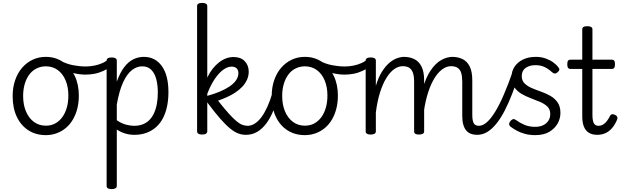

<svg xmlns="http://www.w3.org/2000/svg" viewBox="-20 -910 4285 1320"><path d="M295 19Q227 19 175.5 -14Q124 -47 95.5 -107Q67 -167 67 -250Q67 -309 84 -358.5Q101 -408 131.5 -443.5Q162 -479 203.5 -499Q245 -519 295 -519Q361 -519 412.5 -484.5Q464 -450 493 -390Q522 -330 522 -253Q522 -205 511.5 -163.5Q501 -122 481 -88Q461 -54 433 -30.5Q405 -7 370 6Q335 19 295 19ZM295 -46Q331 -46 359 -61Q387 -76 407.5 -103.5Q428 -131 439 -169Q450 -207 450 -253Q450 -312 431 -357.5Q412 -403 377 -428.5Q342 -454 295 -454Q261 -454 231.5 -439.5Q202 -425 181.5 -397.5Q161 -370 150 -332.5Q139 -295 139 -250Q139 -190 158.5 -144Q178 -98 213 -72Q248 -46 295 -46Z M567 -397Q530 -397 481.5 -408Q433 -419 375 -450Q365 -454 363.5 -463Q362 -472 365.5 -481Q369 -490 376.5 -494.5Q384 -499 393 -494Q435 -471 481 -462Q527 -453 569 -453Q599 -453 629 -459Q659 -465 684.5 -476.5Q710 -488 725 -504Q732 -511 739.5 -508.5Q747 -506 753.5 -498Q760 -490 760.5 -480.5Q761 -471 753 -464Q724 -438 693 -423.5Q662 -409 630.5 -403Q599 -397 567 -397Z M748 390Q730 390 721.5 384.5Q713 379 713 368V-493Q713 -504 721.5 -509.5Q730 -515 748 -515Q765 -515 774 -509.5Q783 -504 783 -493V-349Q806 -412 834.5 -449Q863 -486 897 -502.5Q931 -519 969 -519Q1047 -519 1092.5 -456Q1138 -393 1138 -276Q1138 -224 1128.5 -179Q1119 -134 1100.5 -98Q1082 -62 1053.5 -36.5Q1025 -11 987.5 3Q950 17 903 17Q873 17 843 8.5Q813 0 783 -19V368Q783 379 774 384.5Q765 390 748 390ZM783 -83Q816 -61 846.5 -53Q877 -45 902 -45Q934 -45 959.5 -54.5Q985 -64 1004.5 -82.5Q1024 -101 1037.5 -129Q1051 -157 1058 -193.5Q1065 -230 1065 -274Q1065 -324 1054.5 -365Q1044 -406 1020 -430Q996 -454 958 -454Q921 -454 887.5 -428.5Q854 -403 827 -345.5Q800 -288 783 -192Z M1671 17Q1645 17 1619.5 8Q1594 -1 1564 -25Q1534 -49 1495.5 -92.5Q1457 -136 1405 -206V-7Q1405 3 1396 9Q1387 15 1370 15Q1352 15 1343.5 9Q1335 3 1335 -7V-868Q1335 -879 1343.5 -884.5Q1352 -890 1370 -890Q1381 -890 1389 -887.5Q1397 -885 1401 -880.5Q1405 -876 1405 -868V-377Q1437 -443 1485 -480.5Q1533 -518 1586 -518Q1635 -518 1662.5 -489.5Q1690 -461 1690 -417Q1690 -388 1678 -361.5Q1666 -335 1645.5 -313.5Q1625 -292 1598 -274Q1571 -256 1540.5 -242.5Q1510 -229 1479 -218Q1523 -162 1554 -128Q1585 -94 1607.5 -75.5Q1630 -57 1648.5 -51Q1667 -45 1684 -45Q1694 -45 1699 -35.5Q1704 -26 1702.5 -14Q1701 -2 1693.5 7.5Q1686 17 1671 17ZM1405 -251Q1450 -263 1489.5 -279.5Q1529 -296 1558 -315.5Q1587 -335 1603 -358.5Q1619 -382 1619 -406Q1619 -429 1606.5 -440.5Q1594 -452 1573 -452Q1544 -452 1514 -430Q1484 -408 1456 -366.5Q1428 -325 1405 -265Z M1671 17Q1658 17 1652 7.5Q1646 -2 1647 -14Q1648 -26 1657 -35.5Q1666 -45 1683 -45Q1707 -45 1731 -60Q1755 -75 1776.5 -103.5Q1798 -132 1817.5 -174.5Q1837 -217 1853 -272Q1857 -285 1867.5 -287Q1878 -289 1887 -283.5Q1896 -278 1893 -265Q1881 -203 1860 -151Q1839 -99 1811 -61.5Q1783 -24 1748 -3.5Q1713 17 1671 17Z M2076 19Q2008 19 1956.5 -14Q1905 -47 1876.5 -107Q1848 -167 1848 -250Q1848 -309 1865 -358.5Q1882 -408 1912.5 -443.5Q1943 -479 1984.5 -499Q2026 -519 2076 -519Q2142 -519 2193.5 -484.5Q2245 -450 2274 -390Q2303 -330 2303 -253Q2303 -205 2292.5 -163.5Q2282 -122 2262 -88Q2242 -54 2214 -30.5Q2186 -7 2151 6Q2116 19 2076 19ZM2076 -46Q2112 -46 2140 -61Q2168 -76 2188.5 -103.5Q2209 -131 2220 -169Q2231 -207 2231 -253Q2231 -312 2212 -357.5Q2193 -403 2158 -428.5Q2123 -454 2076 -454Q2042 -454 2012.5 -439.5Q1983 -425 1962.5 -397.5Q1942 -370 1931 -332.5Q1920 -295 1920 -250Q1920 -190 1939.5 -144Q1959 -98 1994 -72Q2029 -46 2076 -46Z M2348 -397Q2311 -397 2262.5 -408Q2214 -419 2156 -450Q2146 -454 2144.5 -463Q2143 -472 2146.5 -481Q2150 -490 2157.5 -494.5Q2165 -499 2174 -494Q2216 -471 2262 -462Q2308 -453 2350 -453Q2380 -453 2410 -459Q2440 -465 2465.5 -476.5Q2491 -488 2506 -504Q2513 -511 2520.5 -508.5Q2528 -506 2534.5 -498Q2541 -490 2541.5 -480.5Q2542 -471 2534 -464Q2505 -438 2474 -423.5Q2443 -409 2411.5 -403Q2380 -397 2348 -397Z M3260 17Q3237 17 3218 10Q3199 3 3186 -12Q3173 -27 3165.5 -52Q3158 -77 3158 -114V-348Q3158 -384 3151 -407.5Q3144 -431 3127 -443Q3110 -455 3080 -455Q3049 -455 3018 -431.5Q2987 -408 2961 -362.5Q2935 -317 2916 -250Q2897 -183 2888 -94L2861 -93Q2863 -214 2885 -295.5Q2907 -377 2941.5 -427Q2976 -477 3015 -498Q3054 -519 3090 -519Q3128 -519 3159.5 -504Q3191 -489 3209 -453.5Q3227 -418 3227 -357V-121Q3227 -80 3237 -62.5Q3247 -45 3273 -45Q3284 -45 3289.5 -35.5Q3295 -26 3294 -14Q3293 -2 3284.5 7.5Q3276 17 3260 17ZM2528 15Q2511 15 2502.5 9.5Q2494 4 2494 -7V-493Q2494 -504 2502.5 -509.5Q2511 -515 2528 -515Q2546 -515 2555 -509.5Q2564 -504 2564 -493V-320Q2581 -377 2605 -415.5Q2629 -454 2655 -476.5Q2681 -499 2708 -509Q2735 -519 2758 -519Q2796 -519 2827.5 -504Q2859 -489 2877.5 -453.5Q2896 -418 2896 -357V-7Q2896 4 2887 9.5Q2878 15 2861 15Q2843 15 2835 9.5Q2827 4 2827 -7V-348Q2827 -384 2819.5 -407.5Q2812 -431 2795 -443Q2778 -455 2749 -455Q2719 -455 2690.5 -435Q2662 -415 2637 -375Q2612 -335 2593 -275.5Q2574 -216 2564 -137V-7Q2564 4 2555 9.5Q2546 15 2528 15Z M3261 17Q3249 17 3244 7.5Q3239 -2 3242 -14Q3245 -26 3252.5 -35.5Q3260 -45 3272 -45Q3299 -45 3327 -69.5Q3355 -94 3384.5 -142Q3414 -190 3444.5 -261Q3475 -332 3507 -424Q3511 -438 3523.5 -437.5Q3536 -437 3545.5 -428.5Q3555 -420 3551 -408Q3527 -332 3501.5 -266Q3476 -200 3449 -148Q3422 -96 3392 -59Q3362 -22 3329.5 -2.5Q3297 17 3261 17Z M3660 19Q3620 19 3588 10Q3556 1 3531.5 -12.5Q3507 -26 3489 -40Q3480 -48 3480.5 -58Q3481 -68 3491 -80Q3500 -89 3508 -91Q3516 -93 3527 -85Q3556 -64 3587.5 -51Q3619 -38 3659 -38Q3690 -38 3713 -48.5Q3736 -59 3749.5 -79Q3763 -99 3763 -126Q3763 -158 3743.5 -177Q3724 -196 3694 -209Q3664 -222 3630 -234.5Q3596 -247 3566 -264.5Q3536 -282 3516.5 -309.5Q3497 -337 3497 -382Q3497 -421 3518 -452Q3539 -483 3576 -501Q3613 -519 3664 -519Q3700 -519 3730 -508.5Q3760 -498 3782.5 -482Q3805 -466 3818 -448Q3827 -438 3825.5 -430Q3824 -422 3813 -413Q3803 -404 3794 -404.5Q3785 -405 3776 -413Q3750 -437 3723 -449.5Q3696 -462 3662 -462Q3620 -462 3593.5 -443Q3567 -424 3567 -386Q3567 -356 3586 -337Q3605 -318 3635 -305Q3665 -292 3699.5 -280Q3734 -268 3764.5 -250.5Q3795 -233 3814 -205Q3833 -177 3833 -134Q3833 -95 3813.5 -60.5Q3794 -26 3756 -3.5Q3718 19 3660 19Z M4087 17Q4052 17 4029 3Q4006 -11 3994.5 -39Q3983 -67 3983 -109V-436H3904Q3891 -436 3885.5 -443.5Q3880 -451 3880 -468Q3880 -486 3885.5 -493Q3891 -500 3904 -500H3983V-708Q3983 -719 3991.5 -724.5Q4000 -730 4018 -730Q4035 -730 4044 -724.5Q4053 -719 4053 -708V-500H4185Q4197 -500 4202.5 -493Q4208 -486 4208 -468Q4208 -451 4202.5 -443.5Q4197 -436 4185 -436H4053V-120Q4053 -81 4062.5 -63Q4072 -45 4095 -45Q4118 -45 4137.5 -62Q4157 -79 4175 -115Q4179 -123 4187 -124.5Q4195 -126 4207 -121Q4220 -115 4223.5 -106Q4227 -97 4223 -89Q4209 -54 4188.5 -30Q4168 -6 4142 5.5Q4116 17 4087 17Z"/></svg>

Font: Playwrite GB S Light
Style: Regular
Weight: 300
Designer: Veronika Burian, José Scaglione
Foundry: TypeTogether
Version: Version 1.002